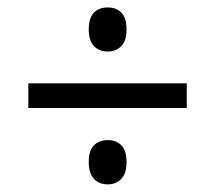

<svg xmlns="http://www.w3.org/2000/svg" viewBox="-20 -605 540 506"><path d="M54.7 -320.3V-385.3H472.2V-320.3ZM264.2 -119.1Q241.2 -119.1 227.5 -133.8Q213.9 -148.4 213.9 -177.7Q213.9 -208 227.5 -221.9Q241.2 -235.8 264.2 -235.8Q286.6 -235.8 300 -221.9Q313.5 -208 313.5 -177.7Q313.5 -147.9 299.6 -133.5Q285.6 -119.1 264.2 -119.1ZM264.2 -469.2Q241.2 -469.2 227.5 -483.6Q213.9 -498 213.9 -527.3Q213.9 -557.6 227.3 -571.5Q240.7 -585.4 264.2 -585.4Q286.6 -585.4 300 -571.5Q313.5 -557.6 313.5 -527.3Q313.5 -497.6 299.6 -483.4Q285.6 -469.2 264.2 -469.2Z"/></svg>

Font: Open Sans SemiCondensed
Style: Italic
Weight: 400
Width: 4
Italic angle: -12°
Designer: Monotype Design Team
Foundry: Monotype Imaging Inc.
Version: Version 3.000